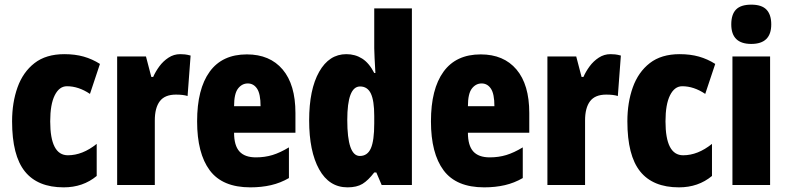

<svg xmlns="http://www.w3.org/2000/svg" viewBox="-20 -796 3385 826"><path d="M254 10Q142 10 87 -58.5Q32 -127 32 -274Q32 -355 55.5 -420.5Q79 -486 128.5 -524.5Q178 -563 257 -563Q303 -563 340 -552.5Q377 -542 410 -521L367 -392Q318 -425 268 -425Q235 -425 215.5 -386Q196 -347 196 -274Q196 -128 272 -128Q335 -128 396 -177V-39Q337 10 254 10Z M755 -563Q765 -563 775 -562Q785 -561 800 -557L787 -383Q768 -389 737 -389Q689 -389 667.5 -360.5Q646 -332 646 -278V0H484V-553H608L631 -465H639Q649 -488 665.5 -510.5Q682 -533 705 -548Q728 -563 755 -563Z M1042 -562Q1141 -562 1196 -497Q1251 -432 1251 -310V-225H987Q987 -170 1010 -144.5Q1033 -119 1081 -119Q1119 -119 1152 -129Q1185 -139 1223 -162V-30Q1187 -9 1146 0.5Q1105 10 1057 10Q937 10 882.5 -63Q828 -136 828 -274Q828 -413 882 -487.5Q936 -562 1042 -562ZM1046 -437Q1021 -437 1004 -415Q987 -393 987 -339H1101Q1101 -392 1086 -414.5Q1071 -437 1046 -437Z M1475 10Q1396 10 1353 -67.5Q1310 -145 1310 -278Q1310 -411 1353 -487Q1396 -563 1470 -563Q1508 -563 1538 -544Q1568 -525 1590 -482H1595Q1593 -520 1591.5 -546Q1590 -572 1590 -588V-760H1752V0H1622L1599 -54H1590Q1564 -20 1539.5 -5Q1515 10 1475 10ZM1528 -125Q1561 -125 1575.5 -158Q1590 -191 1590 -265V-297Q1590 -363 1575.5 -393.5Q1561 -424 1529 -424Q1474 -424 1474 -280Q1474 -125 1528 -125Z M2048 -562Q2147 -562 2202 -497Q2257 -432 2257 -310V-225H1993Q1993 -170 2016 -144.5Q2039 -119 2087 -119Q2125 -119 2158 -129Q2191 -139 2229 -162V-30Q2193 -9 2152 0.5Q2111 10 2063 10Q1943 10 1888.5 -63Q1834 -136 1834 -274Q1834 -413 1888 -487.5Q1942 -562 2048 -562ZM2052 -437Q2027 -437 2010 -415Q1993 -393 1993 -339H2107Q2107 -392 2092 -414.5Q2077 -437 2052 -437Z M2606 -563Q2616 -563 2626 -562Q2636 -561 2651 -557L2638 -383Q2619 -389 2588 -389Q2540 -389 2518.5 -360.5Q2497 -332 2497 -278V0H2335V-553H2459L2482 -465H2490Q2500 -488 2516.5 -510.5Q2533 -533 2556 -548Q2579 -563 2606 -563Z M2901 10Q2789 10 2734 -58.5Q2679 -127 2679 -274Q2679 -355 2702.5 -420.5Q2726 -486 2775.5 -524.5Q2825 -563 2904 -563Q2950 -563 2987 -552.5Q3024 -542 3057 -521L3014 -392Q2965 -425 2915 -425Q2882 -425 2862.5 -386Q2843 -347 2843 -274Q2843 -128 2919 -128Q2982 -128 3043 -177V-39Q2984 10 2901 10Z M3212 -776Q3257 -776 3277.5 -754.5Q3298 -733 3298 -691Q3298 -607 3212 -607Q3126 -607 3126 -691Q3126 -734 3146.5 -755Q3167 -776 3212 -776ZM3293 -553V0H3131V-553Z"/></svg>

Font: Noto Sans ExtraCondensed Black
Style: Regular
Weight: 900
Width: 2
Designer: Monotype Design Team
Foundry: Monotype Imaging Inc.
Version: Version 2.013; ttfautohint (v1.8.4.7-5d5b)